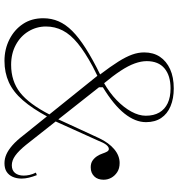

<svg xmlns="http://www.w3.org/2000/svg" viewBox="10 -772 778 837"><g transform="rotate(90 398.5 -354.0)"><path d="M246 15Q195 15 152.5 -6.5Q110 -28 85 -65.5Q60 -103 60 -154Q60 -190 73.5 -221Q87 -252 115.5 -280.5Q144 -309 191 -339Q238 -369 305 -402Q270 -448 249 -481.5Q228 -515 218.5 -541.5Q209 -568 209 -594Q209 -634 228 -662.5Q247 -691 282 -707Q317 -723 366 -723Q410 -723 443.5 -709Q477 -695 495 -668Q513 -641 513 -602Q513 -555 475.5 -508Q438 -461 361 -414V-394L341 -418Q385 -443 417 -474Q449 -505 467 -538Q485 -571 485 -601Q485 -636 471 -660Q457 -684 430.5 -696.5Q404 -709 366 -709Q310 -709 278.5 -682.5Q247 -656 247 -605Q247 -581 257 -553Q267 -525 289 -491.5Q311 -458 346 -416L612 -79Q638 -47 659 -32Q680 -17 701 -17Q723 -17 734.5 -31Q746 -45 746 -69Q746 -81 743 -94.5Q740 -108 733 -122L744 -126Q751 -108 755 -91.5Q759 -75 759 -60Q759 -38 751.5 -21Q744 -4 729.5 5.5Q715 15 692 15Q672 15 653 6.5Q634 -2 613.5 -20Q593 -38 570 -68L311 -390L271 -370Q208 -336 169.5 -304.5Q131 -273 113.5 -239Q96 -205 96 -166Q96 -125 117 -90Q138 -55 176 -34.5Q214 -14 263 -14Q334 -14 384 -53Q434 -92 481 -184L490 -174Q454 -107 417.5 -65Q381 -23 339 -4Q297 15 246 15ZM710 -361Q692 -361 680.5 -369Q669 -377 661.5 -388.5Q654 -400 650 -412Q646 -424 641.5 -432Q637 -440 630 -440Q621 -440 612 -429Q603 -418 593 -392L509 -206L500 -218L583 -398Q603 -440 631 -463.5Q659 -487 691 -487Q715 -487 731 -476.5Q747 -466 755.5 -450.5Q764 -435 764 -417Q764 -405 760.5 -394.5Q757 -384 749.5 -376.5Q742 -369 732.5 -365Q723 -361 710 -361Z"/></g></svg>

Font: Kalnia ExtraLight
Style: Regular
Weight: 250
Designer: Frida Medrano
Foundry: Frida Medrano
Version: Version 1.105